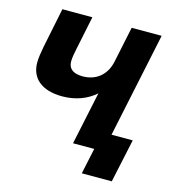

<svg xmlns="http://www.w3.org/2000/svg" viewBox="-123 -818 1006 1076"><g transform="rotate(15 380.0 -280.0)"><path d="M358 0H481L449 150H623L677 -102H554L682 -710H508L464 -500C447 -422 390 -376 313 -376C258 -376 229 -398 229 -440C229 -464 234 -486 239 -512L280 -710H106L59 -480C53 -448 47 -413 47 -385C47 -294 112 -238 231 -238C310 -238 376 -265 423 -307Z"/></g></svg>

Font: Geist ExtraBold
Style: Italic
Weight: 800
Italic angle: -12°
Designer: Basement.studio, Andrés Briganti, Mateo Zaragoza
Foundry: Basement.studio, Vercel, Andrés Briganti, Guido Ferreyra, Mateo Zaragoza
Version: Version 1.500